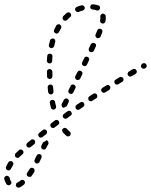

<svg xmlns="http://www.w3.org/2000/svg" viewBox="-116 -561 700 890"><path d="M-20 275Q-19 274 -16 273Q-14 272 -11 273Q-9 273 -7 274Q-4 275 -3 277Q0 281 0 286Q-1 291 -5 295Q-15 303 -25 308Q-27 309 -30 309Q-32 309 -35 308Q-37 307 -39 305Q-41 303 -42 301Q-42 300 -42 299Q-42 298 -43 297Q-41 294 -41 290Q-41 290 -41 290Q-40 288 -38 287Q-37 286 -35 285Q-28 282 -20 275ZM-77 256Q-81 253 -86 254Q-89 254 -91 256Q-93 257 -94 259Q-96 261 -96 264Q-97 266 -96 269Q-95 275 -92 281Q-89 287 -86 293Q-82 297 -77 298Q-72 298 -68 295Q-66 294 -65 292Q-64 289 -63 287Q-63 285 -63 282Q-64 280 -66 278Q-70 272 -71 264Q-72 259 -77 256ZM8 244Q8 247 8 249Q9 252 10 254Q12 256 14 257Q16 258 18 259Q21 259 23 259Q25 259 28 257Q30 256 31 254Q37 245 43 236Q45 231 44 226Q43 221 38 218Q36 217 34 217Q31 216 29 217Q26 218 24 219Q22 221 21 223Q16 232 10 240Q9 242 8 244ZM-54 200Q-54 198 -54 195Q-55 193 -57 191Q-58 189 -60 187Q-65 185 -70 186Q-75 187 -77 191Q-84 202 -88 212Q-89 214 -89 216Q-89 219 -88 221Q-87 224 -85 225Q-83 227 -81 228Q-76 230 -71 228Q-67 226 -65 221Q-61 213 -56 205Q-55 202 -54 200ZM44 188Q46 193 50 196Q55 198 60 196Q65 194 67 190Q71 182 76 171Q78 166 77 161Q75 156 70 154Q68 153 66 153Q63 153 61 154Q58 155 57 156Q55 158 54 160Q48 171 45 179Q42 183 44 188ZM-7 145Q-7 139 -11 136Q-14 132 -19 132Q-24 131 -28 135Q-37 143 -44 150Q-47 153 -47 159Q-47 164 -44 167Q-42 169 -39 170Q-37 171 -35 171Q-32 171 -30 170Q-28 169 -26 167Q-19 161 -11 153Q-7 150 -7 145ZM75 124Q77 129 82 131Q84 132 86 132Q89 132 91 132Q94 131 95 129Q97 128 98 125L108 107Q110 102 108 97Q106 92 102 90Q101 89 100 89Q100 89 99 89L96 92Q91 96 84 98Q84 98 84 98L76 114Q74 119 75 124ZM47 98Q48 93 44 89Q41 85 36 85Q31 84 27 88L11 101Q7 104 6 110Q6 115 9 119Q12 123 18 123Q23 124 27 120L43 107Q47 104 47 98ZM101 57Q102 55 102 53Q102 50 102 48Q101 45 99 43Q96 39 91 39Q86 38 82 42L66 55Q62 58 61 63Q61 68 64 72Q65 74 68 76Q70 77 72 77Q75 77 77 76Q80 76 81 74L98 61Q100 59 101 57ZM190 33Q188 32 185 32Q183 31 181 32Q178 33 176 35Q172 38 172 43Q172 48 175 52Q183 61 191 68Q193 70 195 71Q197 72 200 71Q202 71 205 70Q207 69 209 67Q210 65 211 63Q212 61 212 58Q212 56 211 54Q209 51 208 50Q200 43 194 36Q192 34 190 33ZM157 14Q158 11 159 9Q159 6 158 4Q158 2 156 0Q153 -4 148 -5Q143 -6 139 -3L122 10Q118 13 117 18Q117 23 120 27Q121 29 123 31Q125 32 128 32Q130 33 133 32Q135 31 137 30L154 17Q156 16 157 14ZM202 -18 211 -25Q216 -28 217 -33Q217 -38 214 -42Q213 -44 211 -46Q209 -47 206 -47Q204 -48 201 -47Q199 -47 197 -45L188 -39L180 -33Q176 -30 175 -25Q174 -20 177 -16Q179 -14 181 -12Q183 -11 185 -11Q188 -10 190 -11Q193 -11 195 -13ZM275 -74Q276 -79 273 -83Q272 -85 270 -86Q268 -88 265 -88Q263 -89 261 -88Q258 -88 256 -86L239 -75Q235 -72 234 -67Q233 -61 236 -57Q237 -55 239 -54Q241 -52 244 -52Q246 -51 248 -52Q251 -53 253 -54L270 -66Q274 -69 275 -74ZM125 -55Q121 -57 120 -62Q117 -72 115 -83Q114 -86 115 -88Q115 -90 117 -93Q118 -95 120 -96Q122 -97 125 -98Q127 -98 130 -98Q132 -97 134 -96Q136 -95 138 -93Q139 -90 139 -88Q141 -78 144 -68Q144 -66 144 -63Q144 -61 142 -59Q142 -59 142 -59Q142 -58 142 -58Q139 -56 136 -54Q135 -53 135 -53Q135 -53 135 -53Q135 -53 135 -53Q130 -52 125 -55ZM170 -70Q168 -74 170 -79L180 -98Q182 -102 187 -104Q192 -106 196 -104Q201 -101 203 -96Q204 -91 202 -87L193 -68Q188 -67 184 -64L180 -61Q179 -61 178 -62Q177 -62 176 -62Q171 -65 170 -70ZM335 -113Q336 -118 333 -123Q330 -127 325 -128Q320 -129 316 -126L299 -115Q294 -112 293 -107Q292 -102 295 -97Q296 -95 298 -94Q300 -93 303 -92Q305 -92 308 -92Q310 -92 312 -94L330 -105Q334 -108 335 -113ZM126 -166Q122 -170 117 -169Q111 -169 108 -165Q105 -161 105 -156Q106 -145 107 -135Q108 -129 112 -126Q116 -123 121 -123Q126 -124 129 -128Q133 -132 132 -137Q131 -147 130 -158Q130 -163 126 -166ZM201 -134Q203 -129 208 -127Q210 -126 212 -126Q215 -125 217 -126Q220 -127 221 -129Q223 -130 224 -133L233 -151Q236 -156 234 -161Q232 -166 228 -168Q223 -170 218 -169Q213 -167 211 -162L202 -144Q200 -139 201 -134ZM395 -152Q397 -157 394 -161Q392 -163 390 -165Q388 -166 386 -167Q384 -167 381 -167Q379 -166 377 -165L359 -154Q355 -151 353 -146Q352 -141 355 -137Q358 -132 363 -131Q368 -130 372 -133L390 -144Q394 -147 395 -152ZM456 -189Q458 -194 455 -199Q454 -201 452 -202Q449 -204 447 -204Q445 -205 442 -205Q440 -204 438 -203L420 -192Q415 -189 414 -184Q413 -179 416 -175Q417 -173 419 -171Q421 -170 423 -169Q426 -169 428 -169Q431 -169 433 -171L451 -182Q455 -184 456 -189ZM233 -198Q234 -194 239 -191Q244 -189 249 -191Q254 -192 256 -197L265 -216Q267 -220 266 -225Q264 -230 259 -232Q255 -235 250 -233Q245 -231 243 -227L233 -208Q231 -203 233 -198ZM123 -237Q119 -241 114 -241Q111 -241 109 -240Q107 -239 105 -237Q103 -235 102 -233Q102 -230 102 -228V-207Q102 -202 106 -198Q110 -195 115 -195Q118 -195 120 -196Q122 -197 124 -199Q125 -201 126 -203Q127 -205 127 -208V-229Q126 -234 123 -237ZM516 -222Q517 -224 518 -226Q518 -228 518 -231Q518 -233 516 -236Q514 -240 509 -241Q504 -243 499 -240L481 -229Q477 -227 476 -222Q474 -217 477 -212Q478 -210 480 -209Q482 -207 485 -206Q487 -206 489 -206Q492 -207 494 -208L512 -218Q514 -220 516 -222ZM561 -248Q563 -250 564 -252Q564 -255 564 -257Q564 -260 562 -262Q561 -264 559 -266Q557 -267 555 -268Q552 -268 550 -268Q548 -268 545 -267L544 -266Q541 -264 540 -262Q538 -260 538 -258Q537 -256 537 -253Q538 -251 539 -249Q541 -244 546 -243Q551 -241 556 -244L558 -245Q560 -246 561 -248ZM264 -263Q266 -258 271 -256Q275 -253 280 -255Q285 -257 287 -261L296 -280Q299 -285 297 -290Q295 -295 291 -297Q286 -299 281 -298Q276 -296 274 -291L265 -272Q263 -268 264 -263ZM125 -308Q121 -312 116 -312Q111 -313 107 -310Q103 -306 103 -301Q102 -290 101 -279Q101 -277 102 -275Q103 -272 105 -271Q107 -269 109 -268Q111 -267 114 -267Q119 -267 122 -270Q126 -274 126 -279Q127 -289 127 -299Q128 -304 125 -308ZM296 -327Q297 -322 302 -320Q307 -318 312 -320Q317 -321 319 -326L328 -345Q330 -349 329 -354Q327 -359 322 -361Q318 -364 313 -362Q308 -360 305 -356L296 -337Q294 -332 296 -327ZM140 -372Q140 -374 139 -376Q138 -379 136 -380Q134 -382 132 -382Q127 -384 122 -381Q118 -379 116 -374Q113 -364 111 -353Q110 -351 110 -348Q111 -346 112 -344Q114 -341 116 -340Q118 -339 120 -338Q125 -337 129 -340Q134 -342 135 -347Q137 -357 140 -367Q141 -369 140 -372ZM327 -392Q329 -387 333 -385Q338 -383 343 -385Q348 -386 350 -391Q354 -402 358 -411Q360 -416 358 -421Q356 -425 351 -427Q346 -429 341 -427Q336 -425 335 -420Q331 -411 327 -401Q325 -396 327 -392ZM168 -439Q167 -444 162 -447Q160 -448 158 -449Q155 -449 153 -448Q150 -448 148 -446Q146 -445 145 -443Q140 -433 135 -423Q133 -419 134 -414Q136 -409 141 -407Q143 -406 145 -405Q148 -405 150 -406Q153 -407 155 -409Q156 -410 157 -412Q162 -421 167 -430Q169 -434 168 -439ZM350 -457Q353 -453 358 -452Q363 -451 368 -454Q372 -457 373 -462Q375 -475 374 -486Q374 -491 370 -494Q366 -498 361 -498Q356 -497 352 -493Q349 -490 349 -484Q350 -476 348 -466Q347 -461 350 -457ZM214 -490Q214 -495 211 -499Q208 -503 202 -504Q197 -504 193 -501Q185 -494 177 -486Q174 -482 174 -477Q174 -471 178 -468Q181 -464 187 -465Q192 -465 195 -468Q202 -476 209 -482Q213 -485 214 -490ZM272 -514Q274 -516 275 -518Q276 -520 277 -523Q277 -525 277 -527Q275 -532 271 -535Q266 -538 261 -536Q250 -534 240 -529Q235 -527 233 -523Q231 -518 233 -513Q234 -511 236 -509Q238 -507 240 -506Q242 -505 245 -505Q247 -505 249 -506Q258 -510 268 -512Q270 -513 272 -514ZM336 -512Q338 -512 340 -513Q343 -514 344 -516Q346 -518 347 -520Q348 -523 348 -525Q348 -528 347 -530Q346 -532 344 -534Q342 -535 340 -536Q329 -540 316 -541Q311 -542 307 -539Q303 -535 302 -530Q302 -525 305 -521Q309 -517 314 -517Q324 -516 331 -513Q333 -512 336 -512Z"/></svg>

Font: FRB American Cursive Guidelines Dashed
Style: Italic
Weight: 400
Italic angle: -25°
Version: Version 2.0;Modular Font Editor K font №1